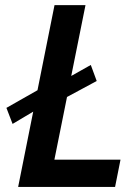

<svg xmlns="http://www.w3.org/2000/svg" viewBox="-20 -740 546 760"><path d="M29.8 -249.5 5.4 -313 139.6 -389.2 239.7 -426.8 339.4 -482.9 362.8 -419.4 217.8 -341.3 117.7 -301.8ZM51.8 0 195.8 -719.7H318.4L195.3 -107.9H457L435.5 0Z"/></svg>

Font: Reddit Sans SemiBold
Style: Italic
Weight: 600
Italic angle: -11.25°
Designer: Stephen Hutchings
Version: Version 1.013